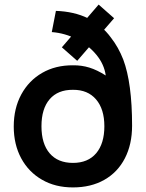

<svg xmlns="http://www.w3.org/2000/svg" viewBox="-20 -803 636 838"><path d="M298.5 15Q221 15 163.5 -18.5Q105 -52 72.5 -112.2Q40 -172.5 40 -251Q40 -330 73 -391Q106 -451.5 164.2 -485Q222.5 -518.5 298.5 -518Q336 -518.5 370 -508Q404 -497.5 441.5 -473.5Q435 -522 401 -563.5Q366.5 -605.5 315.2 -632Q264 -658.5 206 -663L224 -755.5Q383 -750 464.5 -638.5Q497 -597 518 -543Q556.5 -440.5 556.5 -254.5Q556.5 -173 525 -112Q493.5 -51 435.2 -18Q377 15 298.5 15ZM298.5 -92Q364 -92 399.8 -134.2Q435.5 -176.5 435.5 -252Q435.5 -327 399.2 -369.2Q363 -411.5 298.5 -411Q232.5 -411.5 196.8 -370Q161 -328.5 161 -252Q161 -175.5 196.8 -133.8Q232.5 -92 298.5 -92ZM478 -723.5 317 -537.5 250 -596.5 410.5 -783Z"/></svg>

Font: Vortex Mix
Style: Bold
Weight: 700
Designer: Mikhail Sharanda
Foundry: Mikhail Sharanda
Version: Version 4.504;Glyphs 3.1.2 (3151)